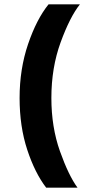

<svg xmlns="http://www.w3.org/2000/svg" viewBox="-20 -732 427 882"><path d="M192 130Q140 62 105 -44.5Q70 -151 70 -282Q70 -415 109 -529.5Q148 -644 203 -712H347Q301 -654 258.5 -537.5Q216 -421 216 -282Q216 -148 255.5 -37Q295 74 336 130Z"/></svg>

Font: Overpass Heavy
Style: Regular
Weight: 900
Designer: Delve Withrington, Thomas Jockin
Foundry: Delve Fonts
Version: Version 3.000;DELV;Overpass